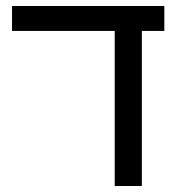

<svg xmlns="http://www.w3.org/2000/svg" viewBox="-20 -619 594 639"><path d="M452.1 0H361.8V-516.1H20V-599.1H526.9V-516.1H452.1Z"/></svg>

Font: Arial
Style: Regular
Weight: 400
Designer: Steve Matteson
Foundry: Ascender Corporation
Version: Version 2.00.3